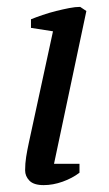

<svg xmlns="http://www.w3.org/2000/svg" viewBox="-20 -532 317 558"><path d="M70 -451V-476Q85 -482 104 -488.5Q123 -495 143 -500Q163 -505 181 -508.5Q199 -512 213 -512L231 -500L137 -56H211V-30Q190 -14 162 -4Q134 6 107 6Q78 6 65.5 -7Q53 -20 53 -37Q53 -57 56 -76Q59 -95 64 -118L134 -441Z"/></svg>

Font: PTSerifItalic
Style: Italic
Weight: 400
Italic angle: -12°
Designer: A.Korolkova, O.Umpeleva, V.Yefimov
Foundry: ParaType Ltd
Version: Version 1.000W OFL